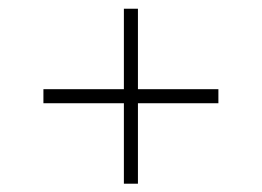

<svg xmlns="http://www.w3.org/2000/svg" viewBox="-20 -482 615 451"><path d="M271 -461.5H304V-272.5H493V-239.5H304V-50.5H271V-239.5H82V-272.5H271Z"/></svg>

Font: Newsreader Display
Style: Regular
Weight: 400
Designer: Hugues Gentile
Foundry: Production Type
Version: Version 1.001